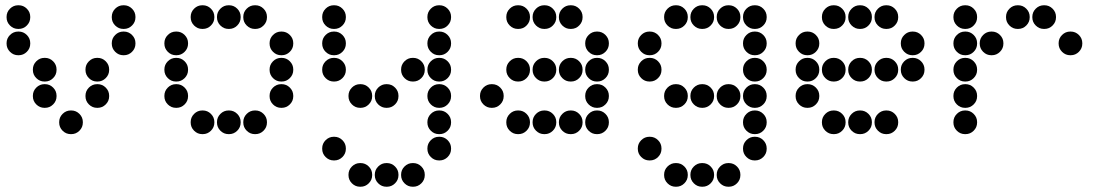

<svg xmlns="http://www.w3.org/2000/svg" viewBox="-20 -515 4240 730"><path d="M49 -495Q31 -495 18 -482Q5 -469 5 -451V-449Q5 -431 18 -418Q31 -405 49 -405H51Q69 -405 82 -418Q95 -431 95 -449V-451Q95 -469 82 -482Q69 -495 51 -495ZM449 -495Q431 -495 418 -482Q405 -469 405 -451V-449Q405 -431 418 -418Q431 -405 449 -405H451Q469 -405 482 -418Q495 -431 495 -449V-451Q495 -469 482 -482Q469 -495 451 -495ZM49 -395Q31 -395 18 -382Q5 -369 5 -351V-349Q5 -331 18 -318Q31 -305 49 -305H51Q69 -305 82 -318Q95 -331 95 -349V-351Q95 -369 82 -382Q69 -395 51 -395ZM449 -395Q431 -395 418 -382Q405 -369 405 -351V-349Q405 -331 418 -318Q431 -305 449 -305H451Q469 -305 482 -318Q495 -331 495 -349V-351Q495 -369 482 -382Q469 -395 451 -395ZM149 -295Q131 -295 118 -282Q105 -269 105 -251V-249Q105 -231 118 -218Q131 -205 149 -205H151Q169 -205 182 -218Q195 -231 195 -249V-251Q195 -269 182 -282Q169 -295 151 -295ZM349 -295Q331 -295 318 -282Q305 -269 305 -251V-249Q305 -231 318 -218Q331 -205 349 -205H351Q369 -205 382 -218Q395 -231 395 -249V-251Q395 -269 382 -282Q369 -295 351 -295ZM149 -195Q131 -195 118 -182Q105 -169 105 -151V-149Q105 -131 118 -118Q131 -105 149 -105H151Q169 -105 182 -118Q195 -131 195 -149V-151Q195 -169 182 -182Q169 -195 151 -195ZM349 -195Q331 -195 318 -182Q305 -169 305 -151V-149Q305 -131 318 -118Q331 -105 349 -105H351Q369 -105 382 -118Q395 -131 395 -149V-151Q395 -169 382 -182Q369 -195 351 -195ZM249 -95Q231 -95 218 -82Q205 -69 205 -51V-49Q205 -31 218 -18Q231 -5 249 -5H251Q269 -5 282 -18Q295 -31 295 -49V-51Q295 -69 282 -82Q269 -95 251 -95Z M749 -495Q731 -495 718 -482Q705 -469 705 -451V-449Q705 -431 718 -418Q731 -405 749 -405H751Q769 -405 782 -418Q795 -431 795 -449V-451Q795 -469 782 -482Q769 -495 751 -495ZM849 -495Q831 -495 818 -482Q805 -469 805 -451V-449Q805 -431 818 -418Q831 -405 849 -405H851Q869 -405 882 -418Q895 -431 895 -449V-451Q895 -469 882 -482Q869 -495 851 -495ZM949 -495Q931 -495 918 -482Q905 -469 905 -451V-449Q905 -431 918 -418Q931 -405 949 -405H951Q969 -405 982 -418Q995 -431 995 -449V-451Q995 -469 982 -482Q969 -495 951 -495ZM649 -395Q631 -395 618 -382Q605 -369 605 -351V-349Q605 -331 618 -318Q631 -305 649 -305H651Q669 -305 682 -318Q695 -331 695 -349V-351Q695 -369 682 -382Q669 -395 651 -395ZM1049 -395Q1031 -395 1018 -382Q1005 -369 1005 -351V-349Q1005 -331 1018 -318Q1031 -305 1049 -305H1051Q1069 -305 1082 -318Q1095 -331 1095 -349V-351Q1095 -369 1082 -382Q1069 -395 1051 -395ZM649 -295Q631 -295 618 -282Q605 -269 605 -251V-249Q605 -231 618 -218Q631 -205 649 -205H651Q669 -205 682 -218Q695 -231 695 -249V-251Q695 -269 682 -282Q669 -295 651 -295ZM1049 -295Q1031 -295 1018 -282Q1005 -269 1005 -251V-249Q1005 -231 1018 -218Q1031 -205 1049 -205H1051Q1069 -205 1082 -218Q1095 -231 1095 -249V-251Q1095 -269 1082 -282Q1069 -295 1051 -295ZM649 -195Q631 -195 618 -182Q605 -169 605 -151V-149Q605 -131 618 -118Q631 -105 649 -105H651Q669 -105 682 -118Q695 -131 695 -149V-151Q695 -169 682 -182Q669 -195 651 -195ZM1049 -195Q1031 -195 1018 -182Q1005 -169 1005 -151V-149Q1005 -131 1018 -118Q1031 -105 1049 -105H1051Q1069 -105 1082 -118Q1095 -131 1095 -149V-151Q1095 -169 1082 -182Q1069 -195 1051 -195ZM749 -95Q731 -95 718 -82Q705 -69 705 -51V-49Q705 -31 718 -18Q731 -5 749 -5H751Q769 -5 782 -18Q795 -31 795 -49V-51Q795 -69 782 -82Q769 -95 751 -95ZM849 -95Q831 -95 818 -82Q805 -69 805 -51V-49Q805 -31 818 -18Q831 -5 849 -5H851Q869 -5 882 -18Q895 -31 895 -49V-51Q895 -69 882 -82Q869 -95 851 -95ZM949 -95Q931 -95 918 -82Q905 -69 905 -51V-49Q905 -31 918 -18Q931 -5 949 -5H951Q969 -5 982 -18Q995 -31 995 -49V-51Q995 -69 982 -82Q969 -95 951 -95Z M1249 -495Q1231 -495 1218 -482Q1205 -469 1205 -451V-449Q1205 -431 1218 -418Q1231 -405 1249 -405H1251Q1269 -405 1282 -418Q1295 -431 1295 -449V-451Q1295 -469 1282 -482Q1269 -495 1251 -495ZM1649 -495Q1631 -495 1618 -482Q1605 -469 1605 -451V-449Q1605 -431 1618 -418Q1631 -405 1649 -405H1651Q1669 -405 1682 -418Q1695 -431 1695 -449V-451Q1695 -469 1682 -482Q1669 -495 1651 -495ZM1249 -395Q1231 -395 1218 -382Q1205 -369 1205 -351V-349Q1205 -331 1218 -318Q1231 -305 1249 -305H1251Q1269 -305 1282 -318Q1295 -331 1295 -349V-351Q1295 -369 1282 -382Q1269 -395 1251 -395ZM1649 -395Q1631 -395 1618 -382Q1605 -369 1605 -351V-349Q1605 -331 1618 -318Q1631 -305 1649 -305H1651Q1669 -305 1682 -318Q1695 -331 1695 -349V-351Q1695 -369 1682 -382Q1669 -395 1651 -395ZM1249 -295Q1231 -295 1218 -282Q1205 -269 1205 -251V-249Q1205 -231 1218 -218Q1231 -205 1249 -205H1251Q1269 -205 1282 -218Q1295 -231 1295 -249V-251Q1295 -269 1282 -282Q1269 -295 1251 -295ZM1549 -295Q1531 -295 1518 -282Q1505 -269 1505 -251V-249Q1505 -231 1518 -218Q1531 -205 1549 -205H1551Q1569 -205 1582 -218Q1595 -231 1595 -249V-251Q1595 -269 1582 -282Q1569 -295 1551 -295ZM1649 -295Q1631 -295 1618 -282Q1605 -269 1605 -251V-249Q1605 -231 1618 -218Q1631 -205 1649 -205H1651Q1669 -205 1682 -218Q1695 -231 1695 -249V-251Q1695 -269 1682 -282Q1669 -295 1651 -295ZM1349 -195Q1331 -195 1318 -182Q1305 -169 1305 -151V-149Q1305 -131 1318 -118Q1331 -105 1349 -105H1351Q1369 -105 1382 -118Q1395 -131 1395 -149V-151Q1395 -169 1382 -182Q1369 -195 1351 -195ZM1449 -195Q1431 -195 1418 -182Q1405 -169 1405 -151V-149Q1405 -131 1418 -118Q1431 -105 1449 -105H1451Q1469 -105 1482 -118Q1495 -131 1495 -149V-151Q1495 -169 1482 -182Q1469 -195 1451 -195ZM1649 -195Q1631 -195 1618 -182Q1605 -169 1605 -151V-149Q1605 -131 1618 -118Q1631 -105 1649 -105H1651Q1669 -105 1682 -118Q1695 -131 1695 -149V-151Q1695 -169 1682 -182Q1669 -195 1651 -195ZM1649 -95Q1631 -95 1618 -82Q1605 -69 1605 -51V-49Q1605 -31 1618 -18Q1631 -5 1649 -5H1651Q1669 -5 1682 -18Q1695 -31 1695 -49V-51Q1695 -69 1682 -82Q1669 -95 1651 -95ZM1249 5Q1231 5 1218 18Q1205 31 1205 49V51Q1205 69 1218 82Q1231 95 1249 95H1251Q1269 95 1282 82Q1295 69 1295 51V49Q1295 31 1282 18Q1269 5 1251 5ZM1649 5Q1631 5 1618 18Q1605 31 1605 49V51Q1605 69 1618 82Q1631 95 1649 95H1651Q1669 95 1682 82Q1695 69 1695 51V49Q1695 31 1682 18Q1669 5 1651 5ZM1349 105Q1331 105 1318 118Q1305 131 1305 149V151Q1305 169 1318 182Q1331 195 1349 195H1351Q1369 195 1382 182Q1395 169 1395 151V149Q1395 131 1382 118Q1369 105 1351 105ZM1449 105Q1431 105 1418 118Q1405 131 1405 149V151Q1405 169 1418 182Q1431 195 1449 195H1451Q1469 195 1482 182Q1495 169 1495 151V149Q1495 131 1482 118Q1469 105 1451 105ZM1549 105Q1531 105 1518 118Q1505 131 1505 149V151Q1505 169 1518 182Q1531 195 1549 195H1551Q1569 195 1582 182Q1595 169 1595 151V149Q1595 131 1582 118Q1569 105 1551 105Z M1949 -495Q1931 -495 1918 -482Q1905 -469 1905 -451V-449Q1905 -431 1918 -418Q1931 -405 1949 -405H1951Q1969 -405 1982 -418Q1995 -431 1995 -449V-451Q1995 -469 1982 -482Q1969 -495 1951 -495ZM2049 -495Q2031 -495 2018 -482Q2005 -469 2005 -451V-449Q2005 -431 2018 -418Q2031 -405 2049 -405H2051Q2069 -405 2082 -418Q2095 -431 2095 -449V-451Q2095 -469 2082 -482Q2069 -495 2051 -495ZM2149 -495Q2131 -495 2118 -482Q2105 -469 2105 -451V-449Q2105 -431 2118 -418Q2131 -405 2149 -405H2151Q2169 -405 2182 -418Q2195 -431 2195 -449V-451Q2195 -469 2182 -482Q2169 -495 2151 -495ZM2249 -395Q2231 -395 2218 -382Q2205 -369 2205 -351V-349Q2205 -331 2218 -318Q2231 -305 2249 -305H2251Q2269 -305 2282 -318Q2295 -331 2295 -349V-351Q2295 -369 2282 -382Q2269 -395 2251 -395ZM1949 -295Q1931 -295 1918 -282Q1905 -269 1905 -251V-249Q1905 -231 1918 -218Q1931 -205 1949 -205H1951Q1969 -205 1982 -218Q1995 -231 1995 -249V-251Q1995 -269 1982 -282Q1969 -295 1951 -295ZM2049 -295Q2031 -295 2018 -282Q2005 -269 2005 -251V-249Q2005 -231 2018 -218Q2031 -205 2049 -205H2051Q2069 -205 2082 -218Q2095 -231 2095 -249V-251Q2095 -269 2082 -282Q2069 -295 2051 -295ZM2149 -295Q2131 -295 2118 -282Q2105 -269 2105 -251V-249Q2105 -231 2118 -218Q2131 -205 2149 -205H2151Q2169 -205 2182 -218Q2195 -231 2195 -249V-251Q2195 -269 2182 -282Q2169 -295 2151 -295ZM2249 -295Q2231 -295 2218 -282Q2205 -269 2205 -251V-249Q2205 -231 2218 -218Q2231 -205 2249 -205H2251Q2269 -205 2282 -218Q2295 -231 2295 -249V-251Q2295 -269 2282 -282Q2269 -295 2251 -295ZM1849 -195Q1831 -195 1818 -182Q1805 -169 1805 -151V-149Q1805 -131 1818 -118Q1831 -105 1849 -105H1851Q1869 -105 1882 -118Q1895 -131 1895 -149V-151Q1895 -169 1882 -182Q1869 -195 1851 -195ZM2249 -195Q2231 -195 2218 -182Q2205 -169 2205 -151V-149Q2205 -131 2218 -118Q2231 -105 2249 -105H2251Q2269 -105 2282 -118Q2295 -131 2295 -149V-151Q2295 -169 2282 -182Q2269 -195 2251 -195ZM1949 -95Q1931 -95 1918 -82Q1905 -69 1905 -51V-49Q1905 -31 1918 -18Q1931 -5 1949 -5H1951Q1969 -5 1982 -18Q1995 -31 1995 -49V-51Q1995 -69 1982 -82Q1969 -95 1951 -95ZM2049 -95Q2031 -95 2018 -82Q2005 -69 2005 -51V-49Q2005 -31 2018 -18Q2031 -5 2049 -5H2051Q2069 -5 2082 -18Q2095 -31 2095 -49V-51Q2095 -69 2082 -82Q2069 -95 2051 -95ZM2149 -95Q2131 -95 2118 -82Q2105 -69 2105 -51V-49Q2105 -31 2118 -18Q2131 -5 2149 -5H2151Q2169 -5 2182 -18Q2195 -31 2195 -49V-51Q2195 -69 2182 -82Q2169 -95 2151 -95ZM2249 -95Q2231 -95 2218 -82Q2205 -69 2205 -51V-49Q2205 -31 2218 -18Q2231 -5 2249 -5H2251Q2269 -5 2282 -18Q2295 -31 2295 -49V-51Q2295 -69 2282 -82Q2269 -95 2251 -95Z M2549 -495Q2531 -495 2518 -482Q2505 -469 2505 -451V-449Q2505 -431 2518 -418Q2531 -405 2549 -405H2551Q2569 -405 2582 -418Q2595 -431 2595 -449V-451Q2595 -469 2582 -482Q2569 -495 2551 -495ZM2649 -495Q2631 -495 2618 -482Q2605 -469 2605 -451V-449Q2605 -431 2618 -418Q2631 -405 2649 -405H2651Q2669 -405 2682 -418Q2695 -431 2695 -449V-451Q2695 -469 2682 -482Q2669 -495 2651 -495ZM2749 -495Q2731 -495 2718 -482Q2705 -469 2705 -451V-449Q2705 -431 2718 -418Q2731 -405 2749 -405H2751Q2769 -405 2782 -418Q2795 -431 2795 -449V-451Q2795 -469 2782 -482Q2769 -495 2751 -495ZM2849 -495Q2831 -495 2818 -482Q2805 -469 2805 -451V-449Q2805 -431 2818 -418Q2831 -405 2849 -405H2851Q2869 -405 2882 -418Q2895 -431 2895 -449V-451Q2895 -469 2882 -482Q2869 -495 2851 -495ZM2449 -395Q2431 -395 2418 -382Q2405 -369 2405 -351V-349Q2405 -331 2418 -318Q2431 -305 2449 -305H2451Q2469 -305 2482 -318Q2495 -331 2495 -349V-351Q2495 -369 2482 -382Q2469 -395 2451 -395ZM2849 -395Q2831 -395 2818 -382Q2805 -369 2805 -351V-349Q2805 -331 2818 -318Q2831 -305 2849 -305H2851Q2869 -305 2882 -318Q2895 -331 2895 -349V-351Q2895 -369 2882 -382Q2869 -395 2851 -395ZM2449 -295Q2431 -295 2418 -282Q2405 -269 2405 -251V-249Q2405 -231 2418 -218Q2431 -205 2449 -205H2451Q2469 -205 2482 -218Q2495 -231 2495 -249V-251Q2495 -269 2482 -282Q2469 -295 2451 -295ZM2849 -295Q2831 -295 2818 -282Q2805 -269 2805 -251V-249Q2805 -231 2818 -218Q2831 -205 2849 -205H2851Q2869 -205 2882 -218Q2895 -231 2895 -249V-251Q2895 -269 2882 -282Q2869 -295 2851 -295ZM2549 -195Q2531 -195 2518 -182Q2505 -169 2505 -151V-149Q2505 -131 2518 -118Q2531 -105 2549 -105H2551Q2569 -105 2582 -118Q2595 -131 2595 -149V-151Q2595 -169 2582 -182Q2569 -195 2551 -195ZM2649 -195Q2631 -195 2618 -182Q2605 -169 2605 -151V-149Q2605 -131 2618 -118Q2631 -105 2649 -105H2651Q2669 -105 2682 -118Q2695 -131 2695 -149V-151Q2695 -169 2682 -182Q2669 -195 2651 -195ZM2749 -195Q2731 -195 2718 -182Q2705 -169 2705 -151V-149Q2705 -131 2718 -118Q2731 -105 2749 -105H2751Q2769 -105 2782 -118Q2795 -131 2795 -149V-151Q2795 -169 2782 -182Q2769 -195 2751 -195ZM2849 -195Q2831 -195 2818 -182Q2805 -169 2805 -151V-149Q2805 -131 2818 -118Q2831 -105 2849 -105H2851Q2869 -105 2882 -118Q2895 -131 2895 -149V-151Q2895 -169 2882 -182Q2869 -195 2851 -195ZM2849 -95Q2831 -95 2818 -82Q2805 -69 2805 -51V-49Q2805 -31 2818 -18Q2831 -5 2849 -5H2851Q2869 -5 2882 -18Q2895 -31 2895 -49V-51Q2895 -69 2882 -82Q2869 -95 2851 -95ZM2449 5Q2431 5 2418 18Q2405 31 2405 49V51Q2405 69 2418 82Q2431 95 2449 95H2451Q2469 95 2482 82Q2495 69 2495 51V49Q2495 31 2482 18Q2469 5 2451 5ZM2849 5Q2831 5 2818 18Q2805 31 2805 49V51Q2805 69 2818 82Q2831 95 2849 95H2851Q2869 95 2882 82Q2895 69 2895 51V49Q2895 31 2882 18Q2869 5 2851 5ZM2549 105Q2531 105 2518 118Q2505 131 2505 149V151Q2505 169 2518 182Q2531 195 2549 195H2551Q2569 195 2582 182Q2595 169 2595 151V149Q2595 131 2582 118Q2569 105 2551 105ZM2649 105Q2631 105 2618 118Q2605 131 2605 149V151Q2605 169 2618 182Q2631 195 2649 195H2651Q2669 195 2682 182Q2695 169 2695 151V149Q2695 131 2682 118Q2669 105 2651 105ZM2749 105Q2731 105 2718 118Q2705 131 2705 149V151Q2705 169 2718 182Q2731 195 2749 195H2751Q2769 195 2782 182Q2795 169 2795 151V149Q2795 131 2782 118Q2769 105 2751 105Z M3149 -495Q3131 -495 3118 -482Q3105 -469 3105 -451V-449Q3105 -431 3118 -418Q3131 -405 3149 -405H3151Q3169 -405 3182 -418Q3195 -431 3195 -449V-451Q3195 -469 3182 -482Q3169 -495 3151 -495ZM3249 -495Q3231 -495 3218 -482Q3205 -469 3205 -451V-449Q3205 -431 3218 -418Q3231 -405 3249 -405H3251Q3269 -405 3282 -418Q3295 -431 3295 -449V-451Q3295 -469 3282 -482Q3269 -495 3251 -495ZM3349 -495Q3331 -495 3318 -482Q3305 -469 3305 -451V-449Q3305 -431 3318 -418Q3331 -405 3349 -405H3351Q3369 -405 3382 -418Q3395 -431 3395 -449V-451Q3395 -469 3382 -482Q3369 -495 3351 -495ZM3049 -395Q3031 -395 3018 -382Q3005 -369 3005 -351V-349Q3005 -331 3018 -318Q3031 -305 3049 -305H3051Q3069 -305 3082 -318Q3095 -331 3095 -349V-351Q3095 -369 3082 -382Q3069 -395 3051 -395ZM3449 -395Q3431 -395 3418 -382Q3405 -369 3405 -351V-349Q3405 -331 3418 -318Q3431 -305 3449 -305H3451Q3469 -305 3482 -318Q3495 -331 3495 -349V-351Q3495 -369 3482 -382Q3469 -395 3451 -395ZM3049 -295Q3031 -295 3018 -282Q3005 -269 3005 -251V-249Q3005 -231 3018 -218Q3031 -205 3049 -205H3051Q3069 -205 3082 -218Q3095 -231 3095 -249V-251Q3095 -269 3082 -282Q3069 -295 3051 -295ZM3149 -295Q3131 -295 3118 -282Q3105 -269 3105 -251V-249Q3105 -231 3118 -218Q3131 -205 3149 -205H3151Q3169 -205 3182 -218Q3195 -231 3195 -249V-251Q3195 -269 3182 -282Q3169 -295 3151 -295ZM3249 -295Q3231 -295 3218 -282Q3205 -269 3205 -251V-249Q3205 -231 3218 -218Q3231 -205 3249 -205H3251Q3269 -205 3282 -218Q3295 -231 3295 -249V-251Q3295 -269 3282 -282Q3269 -295 3251 -295ZM3349 -295Q3331 -295 3318 -282Q3305 -269 3305 -251V-249Q3305 -231 3318 -218Q3331 -205 3349 -205H3351Q3369 -205 3382 -218Q3395 -231 3395 -249V-251Q3395 -269 3382 -282Q3369 -295 3351 -295ZM3449 -295Q3431 -295 3418 -282Q3405 -269 3405 -251V-249Q3405 -231 3418 -218Q3431 -205 3449 -205H3451Q3469 -205 3482 -218Q3495 -231 3495 -249V-251Q3495 -269 3482 -282Q3469 -295 3451 -295ZM3049 -195Q3031 -195 3018 -182Q3005 -169 3005 -151V-149Q3005 -131 3018 -118Q3031 -105 3049 -105H3051Q3069 -105 3082 -118Q3095 -131 3095 -149V-151Q3095 -169 3082 -182Q3069 -195 3051 -195ZM3149 -95Q3131 -95 3118 -82Q3105 -69 3105 -51V-49Q3105 -31 3118 -18Q3131 -5 3149 -5H3151Q3169 -5 3182 -18Q3195 -31 3195 -49V-51Q3195 -69 3182 -82Q3169 -95 3151 -95ZM3249 -95Q3231 -95 3218 -82Q3205 -69 3205 -51V-49Q3205 -31 3218 -18Q3231 -5 3249 -5H3251Q3269 -5 3282 -18Q3295 -31 3295 -49V-51Q3295 -69 3282 -82Q3269 -95 3251 -95ZM3349 -95Q3331 -95 3318 -82Q3305 -69 3305 -51V-49Q3305 -31 3318 -18Q3331 -5 3349 -5H3351Q3369 -5 3382 -18Q3395 -31 3395 -49V-51Q3395 -69 3382 -82Q3369 -95 3351 -95Z M3649 -495Q3631 -495 3618 -482Q3605 -469 3605 -451V-449Q3605 -431 3618 -418Q3631 -405 3649 -405H3651Q3669 -405 3682 -418Q3695 -431 3695 -449V-451Q3695 -469 3682 -482Q3669 -495 3651 -495ZM3849 -495Q3831 -495 3818 -482Q3805 -469 3805 -451V-449Q3805 -431 3818 -418Q3831 -405 3849 -405H3851Q3869 -405 3882 -418Q3895 -431 3895 -449V-451Q3895 -469 3882 -482Q3869 -495 3851 -495ZM3949 -495Q3931 -495 3918 -482Q3905 -469 3905 -451V-449Q3905 -431 3918 -418Q3931 -405 3949 -405H3951Q3969 -405 3982 -418Q3995 -431 3995 -449V-451Q3995 -469 3982 -482Q3969 -495 3951 -495ZM3649 -395Q3631 -395 3618 -382Q3605 -369 3605 -351V-349Q3605 -331 3618 -318Q3631 -305 3649 -305H3651Q3669 -305 3682 -318Q3695 -331 3695 -349V-351Q3695 -369 3682 -382Q3669 -395 3651 -395ZM3749 -395Q3731 -395 3718 -382Q3705 -369 3705 -351V-349Q3705 -331 3718 -318Q3731 -305 3749 -305H3751Q3769 -305 3782 -318Q3795 -331 3795 -349V-351Q3795 -369 3782 -382Q3769 -395 3751 -395ZM4049 -395Q4031 -395 4018 -382Q4005 -369 4005 -351V-349Q4005 -331 4018 -318Q4031 -305 4049 -305H4051Q4069 -305 4082 -318Q4095 -331 4095 -349V-351Q4095 -369 4082 -382Q4069 -395 4051 -395ZM3649 -295Q3631 -295 3618 -282Q3605 -269 3605 -251V-249Q3605 -231 3618 -218Q3631 -205 3649 -205H3651Q3669 -205 3682 -218Q3695 -231 3695 -249V-251Q3695 -269 3682 -282Q3669 -295 3651 -295ZM3649 -195Q3631 -195 3618 -182Q3605 -169 3605 -151V-149Q3605 -131 3618 -118Q3631 -105 3649 -105H3651Q3669 -105 3682 -118Q3695 -131 3695 -149V-151Q3695 -169 3682 -182Q3669 -195 3651 -195ZM3649 -95Q3631 -95 3618 -82Q3605 -69 3605 -51V-49Q3605 -31 3618 -18Q3631 -5 3649 -5H3651Q3669 -5 3682 -18Q3695 -31 3695 -49V-51Q3695 -69 3682 -82Q3669 -95 3651 -95Z"/></svg>

Font: Doto Black Rounded Black
Style: Regular
Weight: 900
Monospace: yes
Version: Version 1.000